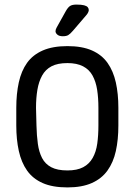

<svg xmlns="http://www.w3.org/2000/svg" viewBox="-20 -807 587 837"><path d="M496 -337Q496 -398 485 -447.5Q474 -497 449 -532.5Q424 -568 381 -587Q338 -606 274 -606Q210 -606 166.5 -587Q123 -568 98 -533Q73 -498 62 -448Q51 -398 51 -337V-260Q51 -199 62 -149Q73 -99 98 -63.5Q123 -28 166 -9Q209 10 274 10Q337 10 380 -9Q423 -28 448.5 -63.5Q474 -99 485 -148.5Q496 -198 496 -260ZM139 -260 137 -337Q137 -380 143 -415.5Q149 -451 163.5 -477.5Q178 -504 204.5 -518Q231 -532 274 -532Q315 -532 342 -518Q369 -504 383.5 -477.5Q398 -451 403.5 -415.5Q409 -380 409 -337V-260Q409 -217 404 -181Q399 -145 384 -118.5Q369 -92 342.5 -78Q316 -64 274 -64Q230 -64 203.5 -78Q177 -92 163.5 -118Q150 -144 145 -180Q140 -216 139 -260ZM367 -763Q367 -770 362.5 -775.5Q358 -781 346.5 -784Q335 -787 313 -787Q295 -787 285.5 -781Q276 -775 266 -757L227 -687Q222 -678 222 -671Q222 -663 230 -656Q238 -649 254 -649Q269 -649 277.5 -654Q286 -659 298 -673L358 -743Q362 -748 364.5 -753.5Q367 -759 367 -763Z"/></svg>

Font: Beiruti Medium
Style: Regular
Weight: 500
Designer: Arlette Boutros
Foundry: Boutros
Version: Version 1.41